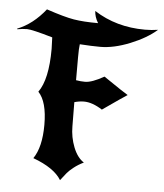

<svg xmlns="http://www.w3.org/2000/svg" viewBox="-75 -822 811 951"><g transform="rotate(5 330.0 -347.0)"><path d="M-17 -648 -18 -651Q59 -681 121 -759Q210 -729 258 -721Q306 -713 379 -713Q361 -743 360 -772Q470 -701 613 -701Q645 -701 678 -706Q628 -662 547.5 -629.5Q467 -597 400 -597Q358 -597 298 -601Q295 -581 295 -537V-422Q318 -418 340 -418Q374 -418 434 -452Q541 -379 556 -371Q538 -360 435 -288Q385 -320 344 -320Q321 -320 296 -313Q297 -275 297 -193Q297 -139 316.5 -89.5Q336 -40 369 -19Q342 -6 321 10.5Q300 27 289 40Q278 53 259 78Q224 20 118 -19Q158 -77 158 -188Q158 -303 114 -349Q161 -414 161 -566Q161 -585 159 -623Q56 -653 32 -653Q10 -653 -17 -648Z"/></g></svg>

Font: NewRocker
Style: Regular
Weight: 400
Designer: Pablo Impallari, Brenda Gallo, Rodrigo Fuenzalida
Foundry: Pablo Impallari, Brenda Gallo, Rodrigo Fuenzalida
Version: Version 1.000